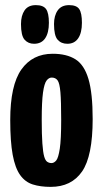

<svg xmlns="http://www.w3.org/2000/svg" viewBox="-20 -720 402 750"><path d="M178 10Q138 10 108 0.5Q78 -9 58.5 -36.5Q39 -64 29.5 -115.5Q20 -167 20 -251Q20 -387 63.5 -448.5Q107 -510 186 -510Q240 -510 274.5 -488.5Q309 -467 325.5 -411.5Q342 -356 342 -255Q342 -110 300.5 -50Q259 10 178 10ZM181 -83Q191 -83 199.5 -93Q208 -103 213.5 -139Q219 -175 219 -252Q219 -324 216 -359.5Q213 -395 205 -406Q197 -417 182 -417Q171 -417 162 -405.5Q153 -394 148 -358.5Q143 -323 143 -252Q143 -194 145.5 -159.5Q148 -125 152.5 -109Q157 -93 164.5 -88Q172 -83 181 -83ZM113 -549Q90 -549 76 -565Q62 -581 62 -626Q62 -659 76 -679.5Q90 -700 120 -700Q149 -700 160 -684.5Q171 -669 171 -631Q171 -592 156.5 -570.5Q142 -549 113 -549ZM243 -549Q219 -549 205 -565Q191 -581 191 -626Q191 -659 205.5 -679.5Q220 -700 250 -700Q279 -700 289.5 -684.5Q300 -669 300 -631Q300 -592 285.5 -570.5Q271 -549 243 -549Z"/></svg>

Font: Yanone Kaffeesatz
Style: Bold
Weight: 700
Designer: Yanone (Cyrillic: Daniel Pouzeot, Huerta Tipografica, and Cyreal)
Foundry: Yanone
Version: Version 2.003